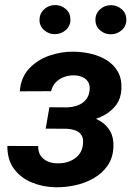

<svg xmlns="http://www.w3.org/2000/svg" viewBox="-20 -747 537 776"><path d="M276.4 -251.5 168.9 -252 179.7 -313.5 249.5 -313Q271.5 -313.5 291.3 -320.1Q311 -326.7 324.7 -341.1Q338.4 -355.5 341.8 -379.4Q344.7 -400.4 337.2 -414.1Q329.6 -427.7 314.5 -434.8Q299.3 -441.9 280.3 -442.4Q258.3 -442.9 239 -435.8Q219.7 -428.7 205.8 -414.6Q191.9 -400.4 186.5 -378.4L60.1 -377.9Q64 -433.6 97.4 -469.5Q130.9 -505.4 179.7 -522.2Q228.5 -539.1 279.3 -538.1Q314.5 -537.6 349.1 -529.3Q383.8 -521 411.9 -503.4Q439.9 -485.8 456.3 -457.3Q472.7 -428.7 470.7 -387.7Q469.2 -350.6 450.7 -324.7Q432.1 -298.8 403.3 -282.7Q374.5 -266.6 341.3 -259Q308.1 -251.5 276.4 -251.5ZM175.3 -287.1 267.6 -286.6Q299.3 -285.6 330.6 -278.8Q361.8 -272 386.5 -256.8Q411.1 -241.7 425.5 -216.3Q439.9 -190.9 438.5 -153.3Q436.5 -107.9 414.3 -76.7Q392.1 -45.4 357.4 -25.9Q322.8 -6.3 282.2 2.2Q241.7 10.7 203.6 9.8Q152.3 8.8 107.9 -9.8Q63.5 -28.3 36.4 -64.9Q9.3 -101.6 9.8 -157.2L134.3 -156.7Q133.8 -132.8 144.5 -117.4Q155.3 -102.1 173.6 -94.2Q191.9 -86.4 214.8 -86.9Q237.8 -86.4 259.5 -94.5Q281.2 -102.5 296.4 -118.9Q311.5 -135.3 314.9 -160.2Q318.4 -184.6 310.5 -198.7Q302.7 -212.9 286.4 -219.2Q270 -225.6 248 -226.6L164.6 -227.1ZM139.6 -666Q139.6 -691.9 158 -709Q176.3 -726.1 201.7 -726.6Q226.6 -727.1 245.4 -710.9Q264.2 -694.8 264.6 -668.9Q265.1 -643.1 246.6 -626.2Q228 -609.4 202.6 -608.9Q178.2 -608.4 159.2 -624.5Q140.1 -640.6 139.6 -666ZM365.7 -665.5Q365.2 -691.4 383.5 -708.5Q401.9 -725.6 427.2 -726.1Q452.1 -726.6 471.2 -710.4Q490.2 -694.3 490.7 -668.5Q491.2 -642.6 472.7 -625.7Q454.1 -608.9 428.7 -608.4Q404.3 -607.9 385.3 -623.8Q366.2 -639.6 365.7 -665.5Z"/></svg>

Font: Roboto SemiBold
Style: Italic
Weight: 600
Designer: Christian Robertson
Foundry: Google
Version: Version 3.009; 2024